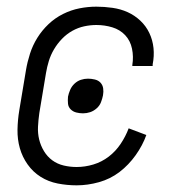

<svg xmlns="http://www.w3.org/2000/svg" viewBox="-20 -548 540 576"><path d="M210 8Q181 8 153 2.5Q125 -3 102 -17.5Q79 -32 63 -54.5Q47 -77 39.5 -103.5Q32 -130 32.5 -159Q33 -188 38 -218L58 -338Q62 -362 70 -387Q78 -412 92 -434.5Q106 -457 125.5 -475.5Q145 -494 169 -506Q193 -518 218.5 -523Q244 -528 269 -528Q293 -528 317.5 -524.5Q342 -521 363 -511.5Q384 -502 401 -486Q418 -470 428 -449Q438 -428 440.5 -404Q443 -380 438 -355V-350H377V-353Q381 -378 376 -402Q371 -426 355.5 -442.5Q340 -459 317 -466Q294 -473 269 -473Q251 -473 232.5 -469Q214 -465 197 -455.5Q180 -446 166 -431.5Q152 -417 142 -400Q132 -383 126.5 -365Q121 -347 118 -329L98 -209Q95 -188 94 -168Q93 -148 97.5 -129.5Q102 -111 112 -94.5Q122 -78 137 -67Q152 -56 171 -51.5Q190 -47 210 -47Q235 -47 260 -54.5Q285 -62 306 -78Q327 -94 342 -116.5Q357 -139 366 -163L419 -143Q408 -112 387 -82.5Q366 -53 338.5 -32Q311 -11 277 -1.5Q243 8 210 8ZM229 -208Q219 -208 209 -210.5Q199 -213 192 -220Q185 -227 184 -237Q183 -247 184 -258Q186 -268 190.5 -278.5Q195 -289 203.5 -297Q212 -305 222.5 -308.5Q233 -312 244 -312Q254 -312 264.5 -309.5Q275 -307 281.5 -300Q288 -293 289.5 -283Q291 -273 289 -262Q287 -252 283 -241.5Q279 -231 270 -223Q261 -215 250.5 -211.5Q240 -208 229 -208Z"/></svg>

Font: Iosevka SS18 Light
Style: Italic
Weight: 300
Italic angle: -9°
Monospace: yes
Designer: Belleve Invis
Foundry: Belleve Invis
Version: Version 25.1.1; ttfautohint (v1.8.4)